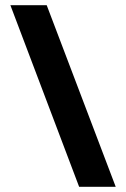

<svg xmlns="http://www.w3.org/2000/svg" viewBox="-20 -720 485 740"><path d="M426 0 160 -700H20L285 0Z"/></svg>

Font: Arthouse Owned
Style: Bold
Weight: 700
Designer: Jeremy Tribby
Foundry: Tribby Type
Version: Version 1.000;PS 001.000;hotconv 1.0.88;makeotf.lib2.5.64775